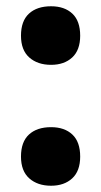

<svg xmlns="http://www.w3.org/2000/svg" viewBox="-20 -581 323 613"><path d="M47 -467Q47 -514 72.5 -537.5Q98 -561 143 -561Q186 -561 211 -537.5Q236 -514 236 -467Q236 -421 210.5 -397.5Q185 -374 143 -374Q100 -374 73.5 -397.5Q47 -421 47 -467ZM47 -81Q47 -128 72.5 -151.5Q98 -175 143 -175Q186 -175 211 -151.5Q236 -128 236 -81Q236 -35 210.5 -11.5Q185 12 143 12Q100 12 73.5 -11.5Q47 -35 47 -81Z"/></svg>

Font: Noto Sans Lao Looped UI Cond Blk
Style: Regular
Weight: 900
Width: 3
Designer: Mark Frömberg, Ben Mitchell
Foundry: The Fontpad Ltd
Version: Version 1.001; ttfautohint (v1.8.4.7-5d5b)